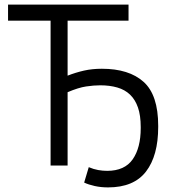

<svg xmlns="http://www.w3.org/2000/svg" viewBox="-20 -720 759 835"><path d="M15 -700H539V-630H274V-391Q310 -405 345.5 -413Q381 -421 423 -421Q541 -421 604.5 -364Q668 -307 668 -173V-168Q668 -43 615 26Q562 95 450 95Q419 95 392 89Q365 83 346 74L366 7Q387 16 407 19.5Q427 23 446 23Q522 23 557 -27Q592 -77 592 -163V-167Q592 -218 580 -252.5Q568 -287 545.5 -308.5Q523 -330 490 -339.5Q457 -349 416 -349Q388 -349 354.5 -344Q321 -339 274 -319V0H200V-630H15Z"/></svg>

Font: Tilda Sans
Style: Regular
Weight: 400
Designer: ParaType Ltd
Foundry: ParaType Ltd
Version: Version 1.009